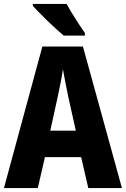

<svg xmlns="http://www.w3.org/2000/svg" viewBox="-20 -950 636 970"><path d="M426 0 390 -156H207L171 0H0L194 -715H399L596 0ZM326 -456Q319 -490 311 -530Q303 -570 298 -600Q294 -571 286 -531Q278 -491 271 -458L234 -290H363ZM317 -930Q328 -909 345 -881Q362 -853 380 -826Q398 -799 409 -783V-770H302Q288 -782 266 -801.5Q244 -821 221 -843.5Q198 -866 178 -886.5Q158 -907 146 -920V-930Z"/></svg>

Font: Noto Sans Armenian Condensed ExtraBold
Style: Regular
Weight: 800
Width: 3
Designer: Monotype Design Team
Foundry: Monotype Imaging Inc.
Version: Version 2.008; ttfautohint (v1.8.4.7-5d5b)